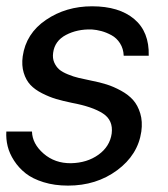

<svg xmlns="http://www.w3.org/2000/svg" viewBox="-22 -578 530 607"><path d="M192.9 8.8Q150.4 8.8 115.7 -2Q81.1 -12.7 59.1 -30Q37.1 -47.4 22.5 -70.1Q7.8 -92.8 2.2 -115.7Q-3.4 -138.7 -2 -162.1H79.1Q80.1 -123.5 115.7 -92.5Q151.4 -61.5 202.1 -62Q253.4 -63 289.3 -88.9Q325.2 -114.7 331.1 -155.8Q336.4 -197.8 303.5 -219.2Q270.5 -240.7 205.1 -252.9Q176.8 -258.8 155.3 -265.1Q133.8 -271.5 110.8 -283.2Q87.9 -294.9 74 -309.8Q60.1 -324.7 53 -347.9Q45.9 -371.1 49.8 -399.9Q60.1 -472.2 123.3 -515.1Q186.5 -558.1 269 -558.1Q354.5 -558.1 402.3 -517.8Q450.2 -477.5 448.2 -401.9H369.1Q368.2 -424.3 357.4 -441.2Q346.7 -458 330.3 -466.8Q314 -475.6 298.6 -479.7Q283.2 -483.9 268.1 -484.9Q222.2 -486.3 186.5 -467.5Q150.9 -448.7 146 -411.1Q143.6 -394 149.4 -380.6Q155.3 -367.2 165 -358.6Q174.8 -350.1 192.9 -342.8Q210.9 -335.4 226.6 -331.8Q242.2 -328.1 266.1 -323.2Q293.5 -317.9 315.2 -311Q336.9 -304.2 360.6 -291.3Q384.3 -278.3 398.9 -261.7Q413.6 -245.1 421.4 -219.5Q429.2 -193.8 424.8 -162.1Q414.1 -88.4 348.4 -39.8Q282.7 8.8 192.9 8.8Z"/></svg>

Font: Oakes Grotesk
Style: Italic
Weight: 400
Italic angle: -8°
Designer: Samuel Oakes
Foundry: Samuel Oakes
Version: Version 1.000;PS 001.000;hotconv 1.0.88;makeotf.lib2.5.64775